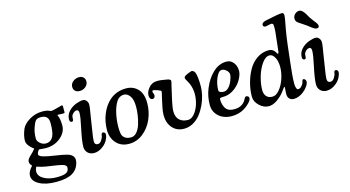

<svg xmlns="http://www.w3.org/2000/svg" viewBox="-91 -1074 2923 1603"><g transform="rotate(-15 1370.5 -273.0)"><path d="M62.5 -234.4Q62.5 -279.3 85 -333.5Q101.6 -372.1 152.8 -403.3Q204.1 -434.6 264.6 -434.6Q301.3 -434.6 323.7 -425.3Q335.4 -419.4 341.3 -419.4Q351.1 -419.4 375 -425.8Q393.1 -429.2 411.6 -435.1Q430.2 -440.9 433.6 -441.4Q440.9 -441.9 443.4 -437Q444.8 -432.1 443.8 -405.8Q443.8 -401.4 444.1 -395.3Q444.3 -389.2 444.3 -386.2Q444.3 -383.3 443.8 -380.1Q443.4 -377 442.1 -375.5Q440.9 -374 438.5 -373.5Q429.2 -372.1 410.2 -373.5Q391.1 -375 384.8 -374.5Q382.3 -374.5 381.3 -373Q380.4 -371.6 380.6 -370.4Q380.9 -369.1 381.8 -368.2Q397.5 -338.4 397.5 -279.8Q397.5 -219.7 344 -175.5Q290.5 -131.3 215.3 -131.3Q200.2 -131.3 181.9 -133.5Q163.6 -135.7 162.6 -135.7Q155.8 -135.7 149.9 -126.5Q138.7 -108.9 138.7 -97.7Q138.7 -82 175.8 -70.8Q205.6 -61.5 273.2 -51.5Q340.8 -41.5 370.6 -33.2Q403.8 -24.9 418.2 -8.8Q432.6 7.3 432.6 26.4Q432.6 55.7 416.7 85.9Q400.9 116.2 368.7 135.7Q321.3 164.1 228 164.1Q137.7 164.1 82.8 134Q27.8 104 27.8 57.6Q27.8 23.4 63.5 -15.6Q66.4 -18.6 66.4 -20L62.5 -25.4Q47.9 -41 47.9 -57.6Q47.9 -71.8 57.4 -84.2Q66.9 -96.7 84.7 -113Q102.5 -129.4 111.8 -141.6Q113.3 -143.6 115.5 -145.8Q117.7 -147.9 118.9 -149.4Q120.1 -150.9 120.1 -152.3Q120.1 -153.3 119.1 -154.5Q118.2 -155.8 114.7 -158Q111.3 -160.2 109.4 -161.6Q91.8 -174.8 77.1 -195.3Q62.5 -215.8 62.5 -234.4ZM226.6 -168.9Q272.5 -168.9 292.5 -212.4Q308.1 -245.1 308.1 -325.2Q308.1 -392.1 241.7 -392.1Q210.9 -392.1 197.5 -378.2Q184.1 -364.3 171.4 -326.2Q155.3 -283.2 155.3 -230Q155.3 -208.5 177.5 -188.7Q199.7 -168.9 226.6 -168.9ZM86.9 37.1Q86.9 77.1 132.1 102.3Q177.2 127.4 242.2 127.4Q302.2 127.4 325.2 114.3Q348.1 101.1 348.1 69.3Q348.1 50.8 314.9 41Q289.1 33.7 238.3 26.6Q187.5 19.5 175.3 17.1Q136.2 10.3 109.4 0.5Q102.1 -2.4 100.6 -2.4Q98.1 -2.4 95.7 2.9Q86.9 21.5 86.9 37.1Z M560.5 -566.9Q560.5 -595.2 583.5 -613.5Q606.4 -631.8 635.3 -631.8Q659.2 -631.8 673.1 -618.4Q687 -605 687 -583Q687 -555.7 664.8 -537.1Q642.6 -518.6 613.8 -518.6Q588.9 -518.6 574.7 -532Q560.5 -545.4 560.5 -566.9ZM543.9 -217.3Q563.5 -306.2 563.5 -341.8Q563.5 -368.7 546.4 -369.6Q531.7 -369.6 521.5 -361.3Q499 -342.3 498 -326.2Q496.6 -299.3 494.6 -294.4Q491.2 -287.6 482.4 -287.6Q464.4 -289.1 464.4 -310.5Q464.4 -351.1 491.9 -381.1Q519.5 -411.1 559.1 -425.8Q593.8 -438.5 617.7 -438.5Q634.8 -438.5 647.2 -423.6Q659.7 -408.7 659.7 -389.6Q659.7 -379.9 658.4 -368.4Q657.2 -356.9 655 -344.5Q652.8 -332 647.2 -296.6Q641.6 -261.2 635.7 -223.1Q633.8 -209 627.9 -173.1Q622.1 -137.2 619.4 -116.5Q616.7 -95.7 616.7 -82.5Q616.7 -51.3 645 -51.3Q663.6 -51.3 678 -73.5Q692.4 -95.7 693.8 -113.3Q696.3 -134.3 709.5 -134.3Q717.3 -134.3 723.6 -128.2Q730 -122.1 730 -112.8Q730 -93.8 716.3 -66.7Q702.6 -39.6 674.8 -17.6Q636.2 12.7 595.7 12.7Q561.5 12.7 541 -8.1Q520.5 -28.8 520.5 -60.5Q520.5 -107.9 543.9 -217.3Z M747.6 -143.1Q747.6 -216.8 774.2 -282Q800.8 -347.2 847.2 -388.2Q906.2 -439.9 991.2 -439.9Q1051.3 -439.9 1091.1 -398.9Q1130.9 -357.9 1130.9 -277.8Q1130.9 -203.1 1101.8 -136.7Q1072.8 -70.3 1018.6 -28.1Q964.4 14.2 897.9 14.2Q829.6 14.2 788.6 -30.8Q747.6 -75.7 747.6 -143.1ZM926.8 -33.7Q955.1 -33.7 976.8 -58.6Q998.5 -83.5 1010.3 -121.8Q1022 -160.2 1027.6 -198.5Q1033.2 -236.8 1033.2 -271Q1033.2 -334.5 1010.7 -364.3Q988.3 -394 959.5 -394Q939.9 -394 922.4 -383.5Q904.8 -373 893.6 -353.5Q870.1 -314.9 857.9 -257.6Q845.7 -200.2 845.7 -144.5Q845.7 -85.9 856.9 -67.4Q877.9 -33.7 926.8 -33.7Z M1374.5 11.2Q1312 11.2 1274.2 -31.5Q1236.3 -74.2 1236.3 -144Q1236.3 -158.2 1239 -177.5Q1241.7 -196.8 1244.6 -210.9Q1247.6 -225.1 1252.9 -249.8Q1258.3 -274.4 1260.7 -285.2Q1261.7 -290.5 1265.1 -304.2Q1268.6 -317.9 1270.3 -326.4Q1272 -335 1272 -340.3Q1272 -346.2 1244.6 -356Q1217.3 -365.7 1206.5 -366.2Q1198.2 -366.2 1197.3 -356.9Q1196.8 -353 1201.7 -339.6Q1206.5 -326.2 1206.1 -322.3Q1205.6 -311.5 1199.5 -304.2Q1193.4 -296.9 1184.6 -296.9Q1157.2 -297.9 1157.2 -335.4Q1157.2 -361.8 1179.2 -391.6Q1207 -430.2 1251 -432.1Q1283.2 -434.1 1337.9 -423.3Q1372.6 -418 1372.6 -402.8Q1372.6 -397.9 1370.1 -387.7Q1367.7 -377.4 1363.3 -360.1Q1358.9 -342.8 1356 -328.6Q1353 -314 1345.9 -283.7Q1338.9 -253.4 1334.7 -234.1Q1330.6 -214.8 1326.9 -191.2Q1323.2 -167.5 1323.2 -151.9Q1323.2 -102.5 1350.6 -76.9Q1377.9 -51.3 1424.3 -51.3Q1454.1 -51.3 1480.2 -82.3Q1506.3 -113.3 1520.3 -158.2Q1534.2 -203.1 1534.2 -247.1Q1534.2 -294.9 1516.1 -337.4Q1510.7 -349.6 1503.2 -362.5Q1495.6 -375.5 1491.5 -383.5Q1487.3 -391.6 1487.3 -396Q1487.3 -404.3 1494.4 -410.6Q1501.5 -417 1522 -425.8Q1552.7 -438 1557.6 -438Q1563.5 -438 1571.8 -432.6Q1580.1 -427.2 1584.5 -418.5Q1599.1 -384.8 1599.1 -297.9Q1599.1 -261.2 1589.8 -220Q1580.6 -178.7 1561.3 -137.7Q1542 -96.7 1515.9 -63.5Q1489.7 -30.3 1452.9 -9.5Q1416 11.2 1374.5 11.2Z M1857.4 -439Q1886.7 -439 1906.7 -420.9Q1940.9 -390.1 1940.9 -337.9Q1940.9 -311.5 1924.3 -277.3Q1907.7 -243.2 1883.8 -219.2Q1825.2 -161.6 1757.8 -161.6Q1737.8 -161.6 1731.9 -158.9Q1726.1 -156.2 1726.1 -145Q1726.1 -121.6 1733.4 -97.9Q1740.7 -74.2 1754.9 -59.6Q1774.9 -37.6 1820.3 -37.6Q1894.5 -37.6 1923.8 -96.7Q1929.2 -107.9 1933.3 -112.1Q1937.5 -116.2 1942.9 -116.2Q1950.2 -116.2 1958 -111.3Q1966.3 -106 1966.3 -95.7Q1966.3 -74.2 1932.6 -44.4Q1871.6 12.7 1784.7 12.7Q1746.1 12.7 1711.9 -2Q1677.7 -16.6 1654.3 -48.3Q1630.9 -80.1 1630.9 -123.5Q1630.9 -200.2 1658.2 -265.1Q1689.5 -341.8 1741.7 -390.4Q1793.9 -439 1857.4 -439ZM1738.3 -210.9Q1752 -201.7 1774.9 -201.7Q1795.9 -201.7 1815.4 -221.7Q1835 -241.7 1848.1 -274.4Q1861.8 -311 1861.8 -325.7Q1861.8 -351.6 1835 -370.6Q1818.8 -382.3 1802.7 -382.3Q1787.6 -382.3 1775.6 -368.9Q1763.7 -355.5 1752.4 -330.1Q1731 -278.3 1731 -228Q1731 -219.7 1731.9 -217Q1732.9 -214.4 1738.3 -210.9Z M1988.3 -100.1Q1988.3 -157.7 2003.4 -216.1Q2018.6 -274.4 2046.6 -325Q2074.7 -375.5 2121.1 -407.5Q2167.5 -439.5 2224.1 -439.5Q2258.8 -439.5 2278.3 -408.2Q2287.1 -391.1 2291.5 -391.1Q2298.3 -391.1 2299.3 -405.8L2305.2 -455.6Q2315.9 -543.9 2318.6 -578.4Q2321.3 -612.8 2317.9 -636.2Q2314.5 -647 2299.3 -647Q2293 -647 2274.7 -642.1Q2256.3 -637.2 2248.5 -637.7Q2230 -638.7 2230 -656.7Q2230 -677.7 2270.5 -686Q2379.9 -710 2409.7 -710Q2426.8 -710 2426.8 -688.5Q2426.8 -671.9 2421.9 -646.5Q2417 -621.1 2407.2 -567.4Q2397.5 -513.7 2389.6 -446.8L2373 -301.8Q2357.9 -180.7 2357.9 -110.4Q2357.9 -93.3 2363 -77.6Q2368.2 -62 2377.9 -61.5Q2392.1 -61 2405.8 -73.5Q2419.4 -85.9 2426.3 -103.5Q2427.7 -107.4 2429.7 -118.2Q2433.1 -130.9 2441.9 -130.9Q2448.7 -130.9 2455.6 -123.8Q2462.4 -116.7 2462.4 -105Q2462.4 -88.9 2447.3 -65.9Q2432.1 -43 2407.7 -24.4Q2366.2 7.8 2324.2 7.8Q2300.8 7.8 2285.9 -6.3Q2271 -20.5 2271 -47.9Q2271 -56.6 2271.7 -66.9Q2272.5 -77.1 2273.2 -84.2Q2273.9 -91.3 2274.4 -97.4Q2274.9 -103.5 2274.4 -106.7Q2273.9 -109.9 2272 -109.9Q2269.5 -109.9 2263.2 -101.8Q2256.8 -93.8 2247.3 -80.3Q2237.8 -66.9 2231 -59.6Q2204.6 -30.3 2171.4 -8.8Q2138.2 12.7 2105.5 12.7Q2062.5 12.7 2025.4 -22.7Q1988.3 -58.1 1988.3 -100.1ZM2155.8 -56.6Q2187.5 -56.6 2217 -92.3Q2246.6 -127.9 2263.9 -179.9Q2281.2 -231.9 2281.2 -280.8Q2281.2 -304.7 2275.9 -329.3Q2270.5 -354 2255.4 -375Q2240.2 -396 2218.3 -396Q2184.1 -396 2152.6 -351.3Q2121.1 -306.6 2103.5 -245.4Q2085.9 -184.1 2085.9 -130.9Q2085.9 -98.1 2103.3 -77.4Q2120.6 -56.6 2155.8 -56.6Z M2585.9 -556.2Q2572.3 -566.9 2548.8 -581.3Q2525.4 -595.7 2515.1 -604.5Q2500.5 -616.7 2500.5 -637.7Q2501 -660.6 2517.8 -676.3Q2534.7 -691.9 2555.2 -691.9Q2575.2 -691.9 2596.7 -662.1Q2603 -654.3 2614.5 -633.3Q2626 -612.3 2639.2 -595.2Q2644.5 -587.9 2652.8 -577.1Q2661.1 -566.4 2665 -561.5Q2668.9 -556.6 2673.1 -549.8Q2677.2 -543 2678.7 -538.1Q2680.2 -533.2 2680.2 -528.3Q2680.2 -511.2 2660.2 -511.2Q2655.3 -511.2 2650.4 -512.7Q2645.5 -514.2 2641.6 -515.9Q2637.7 -517.6 2630.6 -522.5Q2623.5 -527.3 2619.1 -530.5Q2614.7 -533.7 2603.8 -542.2Q2592.8 -550.8 2585.9 -556.2ZM2555.2 -217.3Q2574.7 -306.2 2574.7 -341.8Q2574.7 -368.7 2557.6 -369.6Q2543 -369.6 2532.7 -361.3Q2510.3 -342.3 2509.3 -326.2Q2507.8 -299.3 2505.9 -294.4Q2502.4 -287.6 2493.7 -287.6Q2475.6 -289.1 2475.6 -310.5Q2475.6 -351.1 2503.2 -381.1Q2530.8 -411.1 2570.3 -425.8Q2605 -438.5 2628.9 -438.5Q2646 -438.5 2658.4 -423.6Q2670.9 -408.7 2670.9 -389.6Q2670.9 -379.9 2669.7 -368.4Q2668.5 -356.9 2666.3 -344.5Q2664.1 -332 2658.4 -296.6Q2652.8 -261.2 2647 -223.1Q2645 -209 2639.2 -173.1Q2633.3 -137.2 2630.6 -116.5Q2627.9 -95.7 2627.9 -82.5Q2627.9 -51.3 2656.2 -51.3Q2674.8 -51.3 2689.2 -73.5Q2703.6 -95.7 2705.1 -113.3Q2707.5 -134.3 2720.7 -134.3Q2728.5 -134.3 2734.9 -128.2Q2741.2 -122.1 2741.2 -112.8Q2741.2 -93.8 2727.5 -66.7Q2713.9 -39.6 2686 -17.6Q2647.5 12.7 2606.9 12.7Q2572.8 12.7 2552.2 -8.1Q2531.7 -28.8 2531.7 -60.5Q2531.7 -107.9 2555.2 -217.3Z"/></g></svg>

Font: Cooper* Medium
Style: Italic
Weight: 500
Italic angle: -7°
Designer: Owen Earl
Foundry: indestructible type*
Version: Version 0.001